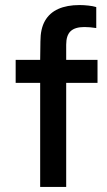

<svg xmlns="http://www.w3.org/2000/svg" viewBox="-20 -740 423 760"><path d="M139 0V-412H42V-503H139L140 -576Q140 -626 158 -657.5Q176 -689 210.5 -704.5Q245 -720 295 -720Q311 -720 329.5 -718Q348 -716 361 -712V-629Q349 -631 336.5 -632Q324 -633 314 -633Q277 -633 259.5 -616.5Q242 -600 242 -563V-503H366V-412H242V0Z"/></svg>

Font: Inclusive Sans Medium
Style: Regular
Weight: 500
Designer: Olivia King
Foundry: Olivia King
Version: Version 2.004